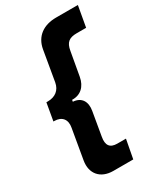

<svg xmlns="http://www.w3.org/2000/svg" viewBox="-215 -800 884 1037"><g transform="rotate(-30 227.0 -282.0)"><path d="M172 154H296L318 37H264C219 37 201 13 210 -37L235 -183C245 -238 221 -276 169 -279L171 -290C223 -288 259 -321 269 -377L295 -523C303 -573 326 -589 373 -589H431L454 -718H318C241 -718 184 -680 171 -604L139 -417C131 -372 99 -348 53 -348H44L25 -239H30C78 -239 102 -208 93 -161L61 25C48 101 92 154 172 154Z"/></g></svg>

Font: Fixel Display 20240404
Style: Bold Italic
Weight: 700
Italic angle: -10°
Designer: AlfaBravo + MacPaw
Foundry: Kyrylo Tkachov, Marchela Mozhyna, Serhii Makarenko, Maria Weinstein, Zakhar Kryvoshyya
Version: Version 1.211;Glyphs 3.2 (3225)